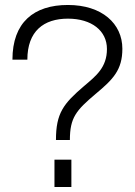

<svg xmlns="http://www.w3.org/2000/svg" viewBox="-20 -752 542 772"><path d="M205 -189H261C261 -279 286 -308 364 -374C435 -433 472 -471 472 -556C472 -657 390 -732 253 -732C116 -732 30 -662 30 -512H90C90 -627 156 -677 253 -677C349 -677 410 -628 410 -555C410 -480 365 -446 318 -406C235 -335 205 -297 205 -189ZM199 0H267V-110H199Z"/></svg>

Font: Aspekta 250
Style: Regular
Weight: 250
Designer: Ivo Dolenc
Version: Version 2.000